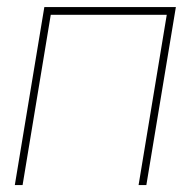

<svg xmlns="http://www.w3.org/2000/svg" viewBox="-20 -536 552 556"><path d="M489.3 -515.6 403.8 0H381.3L462.9 -493.2H127L45.4 0H22.9L108.4 -515.6Z"/></svg>

Font: Inter Display Thin
Style: Italic
Weight: 100
Italic angle: -9.39999°
Designer: Rasmus Andersson
Foundry: rsms
Version: Version 4.000;git-a52131595